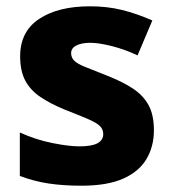

<svg xmlns="http://www.w3.org/2000/svg" viewBox="-20 -580 550 610"><path d="M469 -166Q469 -115 445.5 -75Q422 -35 371.5 -12.5Q321 10 239 10Q181 10 134.5 3Q88 -4 43 -21V-159Q94 -136 146.5 -125.5Q199 -115 232 -115Q272 -115 290 -125Q308 -135 308 -154Q308 -170 296.5 -180.5Q285 -191 258 -202.5Q231 -214 185 -232Q139 -251 107.5 -272.5Q76 -294 60 -324.5Q44 -355 44 -401Q44 -480 104.5 -520Q165 -560 266 -560Q320 -560 367 -548.5Q414 -537 464 -515L417 -404Q377 -423 335.5 -433.5Q294 -444 267 -444Q239 -444 222.5 -435.5Q206 -427 206 -411Q206 -397 216 -387Q226 -377 251.5 -367Q277 -357 322 -339Q370 -320 402.5 -298.5Q435 -277 452 -246Q469 -215 469 -166Z"/></svg>

Font: Noto Sans Hebrew Thin ExtraBold
Style: Regular
Weight: 800
Version: Version 3.001